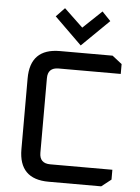

<svg xmlns="http://www.w3.org/2000/svg" viewBox="-60 -964 735 1010"><g transform="rotate(5 307.0 -458.5)"><path d="M78 -158V-532Q78 -690 235 -690H513L564 -650V-598H236Q179 -598 179 -542V-148Q179 -92 236 -92H564V-40L513 0H235Q78 0 78 -158ZM197 -870 242 -917 341 -823 440 -917 485 -870 341 -729Z"/></g></svg>

Font: Oxanium ExtraLight Medium
Style: Regular
Weight: 500
Version: Version 2.000